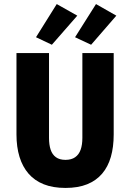

<svg xmlns="http://www.w3.org/2000/svg" viewBox="-20 -912 640 944"><path d="M302 12Q240 12 195 -6Q150 -24 120.5 -58Q91 -92 76 -140.5Q61 -189 61 -251V-651H221V-234Q221 -200 229 -176Q237 -152 255 -139Q273 -126 302 -126Q331 -126 349.5 -139Q368 -152 376.5 -176Q385 -200 385 -234V-651H539V-251Q539 -189 525 -140.5Q511 -92 482 -58Q453 -24 408.5 -6Q364 12 302 12ZM235 -692 157 -729 259 -892 360 -835ZM428 -692 349 -729 452 -892 552 -835Z"/></svg>

Font: Source Code Pro ExtraLight ExtraBold
Style: Regular
Weight: 800
Monospace: yes
Version: Version 1.018;hotconv 1.0.116;makeotfexe 2.5.65601